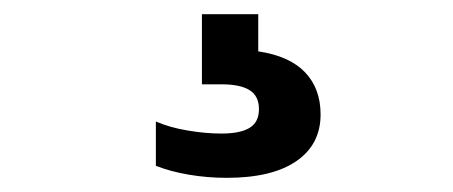

<svg xmlns="http://www.w3.org/2000/svg" viewBox="-20 -30 640 271"><path d="M432.5 131.5Q432.5 174 398.2 197.5Q364 221 300 221Q272.5 221 246.2 216.5Q220 212 200 204V141.5Q219.5 150 244.8 154.2Q270 158.5 292.5 158.5Q319 158.5 332.2 150.5Q345.5 142.5 345.5 124Q345.5 105.5 332.2 97.2Q319 89 292.5 89H265V-10H344.5V42.5Q388.5 49 410.5 72Q432.5 95 432.5 131.5Z"/></svg>

Font: Encode Sans Expanded
Style: Bold
Weight: 700
Width: 7
Designer: Multiple Designers
Foundry: Impallari Type
Version: Version 2.000